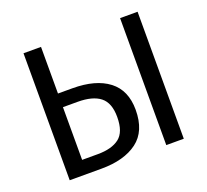

<svg xmlns="http://www.w3.org/2000/svg" viewBox="-119 -834 1057 979"><g transform="rotate(-20 409.5 -344.5)"><path d="M539 -223Q539 -107 467.5 -53.5Q396 0 272 0H100V-689H195V-436H273Q399 -436 469 -382.5Q539 -329 539 -223ZM719 -689V0H624V-689ZM438 -221Q438 -297 397 -329.5Q356 -362 274 -362H195V-76H280Q356 -76 397 -107.5Q438 -139 438 -221Z"/></g></svg>

Font: Fira GO
Style: Regular
Weight: 400
Designer: Carrois Corporate
Foundry: Carrois Corporate GbR
Version: Version 0.300